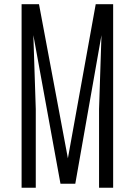

<svg xmlns="http://www.w3.org/2000/svg" viewBox="-20 -879 628 899"><path d="M81.1 0V-859.4H162.6L297.9 -137.7L428.2 -859.4H509.8V0H443.8V-368.2L455.1 -714.4L332.5 -18.6H263.2L136.2 -714.4L147.5 -368.2V0Z"/></svg>

Font: Antonio Thin
Style: Regular
Weight: 250
Designer: Vernon Adams
Foundry: Vernon Adams
Version: Version 1.002